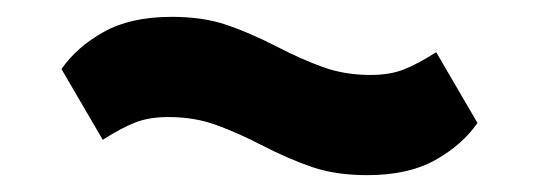

<svg xmlns="http://www.w3.org/2000/svg" viewBox="-20 -420 640 228"><path d="M416 -212Q379 -212 351 -221.5Q323 -231 290 -248Q263 -262 237 -271.5Q211 -281 180 -281Q157 -281 140.5 -274.5Q124 -268 102 -254L53 -338Q71 -364 103 -382Q135 -400 184 -400Q221 -400 249 -390.5Q277 -381 310 -364Q337 -350 363 -340.5Q389 -331 420 -331Q443 -331 459.5 -337.5Q476 -344 498 -358L547 -274Q529 -248 497 -230Q465 -212 416 -212Z"/></svg>

Font: IBM Plex Sans KR
Style: Bold
Weight: 700
Designer: Mike Abbink; Paul van der Laan; Pieter van Rosmalen; Wujin Sim; Chorong Kim; Dohee Lee;
Foundry: Sandoll Inc.
Version: Version 1.001